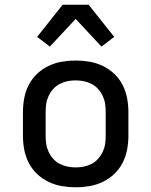

<svg xmlns="http://www.w3.org/2000/svg" viewBox="-20 -784 640 812"><path d="M300 8Q270 8 241 3Q212 -2 185 -15Q158 -28 136.5 -48.5Q115 -69 101.5 -95.5Q88 -122 82.5 -151Q77 -180 77 -210V-310Q77 -340 82.5 -369Q88 -398 101.5 -424.5Q115 -451 136.5 -471.5Q158 -492 185 -505Q212 -518 241 -523Q270 -528 300 -528Q330 -528 359 -523Q388 -518 415 -505Q442 -492 463.5 -471.5Q485 -451 498.5 -424.5Q512 -398 517.5 -369Q523 -340 523 -310V-210Q523 -180 517.5 -151Q512 -122 498.5 -95.5Q485 -69 463.5 -48.5Q442 -28 415 -15Q388 -2 359 3Q330 8 300 8ZM300 -76Q318 -76 335 -79.5Q352 -83 367.5 -91Q383 -99 395 -112.5Q407 -126 414.5 -142Q422 -158 424.5 -175Q427 -192 427 -210V-310Q427 -328 424.5 -345Q422 -362 414.5 -378Q407 -394 395 -407.5Q383 -421 367.5 -429Q352 -437 335 -440.5Q318 -444 300 -444Q282 -444 265 -440.5Q248 -437 232.5 -429Q217 -421 205 -407.5Q193 -394 185.5 -378Q178 -362 175.5 -345Q173 -328 173 -310V-210Q173 -192 175.5 -175Q178 -158 185.5 -142Q193 -126 205 -112.5Q217 -99 232.5 -91Q248 -83 265 -79.5Q282 -76 300 -76ZM191 -587 137 -628 245 -764H355L463 -628L409 -587L300 -704Z"/></svg>

Font: Iosevka Medium Extended
Style: Regular
Weight: 500
Width: 7
Monospace: yes
Designer: Belleve Invis
Foundry: Belleve Invis
Version: Version 32.5.0; ttfautohint (v1.8.4)